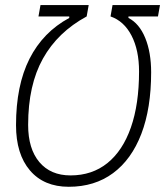

<svg xmlns="http://www.w3.org/2000/svg" viewBox="-20 -713 639 743"><path d="M136.7 -693.4H323.2L315.4 -649.4Q203.6 -588.9 146.2 -486.3Q88.9 -383.8 88.9 -229.5Q88.9 -137.2 132.3 -85.7Q175.8 -34.2 252.9 -34.2Q336.4 -34.2 395.8 -82Q455.1 -129.9 486.6 -220Q518.1 -310.1 518.1 -436.5Q518.1 -519 489 -575.2Q460 -631.3 407.7 -649.4L415.5 -693.4H599.1L591.3 -649.4H477.1V-643.6Q519 -622.1 542 -566.2Q564.9 -510.3 564.9 -433.1Q564.9 -293.9 526.9 -194.8Q488.8 -95.7 417.5 -43Q346.2 9.8 246.1 9.8Q149.9 9.8 95.9 -53.5Q42 -116.7 42 -228.5Q42 -382.3 94.2 -485.6Q146.5 -588.9 248 -643.6V-649.4H128.9Z"/></svg>

Font: Cascadia Mono ExtraLight
Style: Italic
Weight: 200
Italic angle: -10°
Monospace: yes
Designer: Aaron Bell
Foundry: Saja Typeworks
Version: Version 2404.023; ttfautohint (v1.8.4)